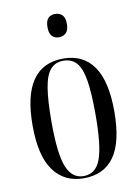

<svg xmlns="http://www.w3.org/2000/svg" viewBox="-86 -810 635 877"><g transform="rotate(-10 231.5 -371.0)"><path d="M231 10Q142 10 92 -58Q42 -126 42 -268Q42 -545 233 -545Q325 -545 373 -476Q421 -407 421 -268Q421 -125 373 -57.5Q325 10 231 10ZM232 0Q289 0 311.5 -61.5Q334 -123 334 -268Q334 -367 324.5 -425.5Q315 -484 292.5 -509.5Q270 -535 231 -535Q194 -535 171.5 -509.5Q149 -484 139.5 -425.5Q130 -367 130 -268Q130 -122 154 -61Q178 0 232 0ZM231 -644Q211 -644 199 -657Q187 -670 187 -698Q187 -727 199 -739.5Q211 -752 231 -752Q252 -752 264.5 -739.5Q277 -727 277 -698Q277 -670 264.5 -657Q252 -644 231 -644Z"/></g></svg>

Font: Noto Serif Display ExtraCondensed
Style: Regular
Weight: 400
Width: 2
Designer: Monotype Design Team
Foundry: Monotype Imaging Inc.
Version: Version 2.009